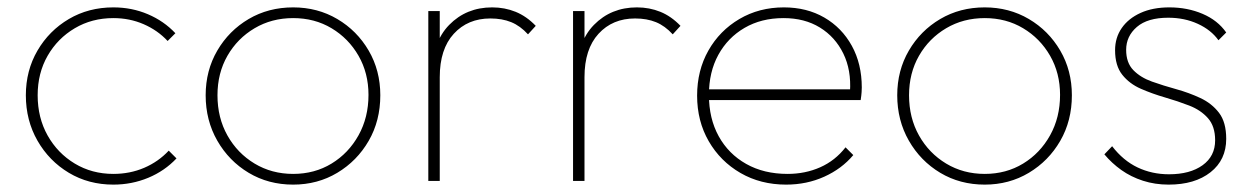

<svg xmlns="http://www.w3.org/2000/svg" viewBox="-20 -490 3390 520"><path d="M287 10Q220 10 166.5 -22Q113 -54 81.5 -109Q50 -164 50 -232Q50 -299 81.5 -353Q113 -407 166.5 -438.5Q220 -470 287 -470Q337 -470 380.5 -451.5Q424 -433 455 -400L434 -379Q407 -408 369 -424.5Q331 -441 287 -441Q229 -441 182.5 -413.5Q136 -386 109 -339Q82 -292 82 -232Q82 -171 109 -123Q136 -75 182.5 -47Q229 -19 287 -19Q332 -19 370.5 -35.5Q409 -52 437 -82L458 -61Q426 -27 381.5 -8.5Q337 10 287 10Z M774 10Q707 10 653.5 -22Q600 -54 568.5 -109Q537 -164 537 -232Q537 -299 568.5 -353Q600 -407 653.5 -438.5Q707 -470 774 -470Q840 -470 893.5 -438.5Q947 -407 978.5 -353Q1010 -299 1010 -232Q1010 -163 978.5 -108.5Q947 -54 893.5 -22Q840 10 774 10ZM774 -19Q832 -19 878 -47Q924 -75 951 -123.5Q978 -172 978 -233Q978 -292 951 -339Q924 -386 878 -413.5Q832 -441 774 -441Q716 -441 669.5 -413.5Q623 -386 596 -339Q569 -292 569 -232Q569 -171 596 -123Q623 -75 669.5 -47Q716 -19 774 -19Z M1140 0V-460H1171V0ZM1171 -281 1150 -287Q1150 -375 1196.5 -422.5Q1243 -470 1313 -470Q1347 -470 1376.5 -458Q1406 -446 1431 -420L1410 -397Q1389 -420 1364.5 -430Q1340 -440 1308 -440Q1247 -440 1209 -398.5Q1171 -357 1171 -281Z M1532 0V-460H1563V0ZM1563 -281 1542 -287Q1542 -375 1588.5 -422.5Q1635 -470 1705 -470Q1739 -470 1768.5 -458Q1798 -446 1823 -420L1802 -397Q1781 -420 1756.5 -430Q1732 -440 1700 -440Q1639 -440 1601 -398.5Q1563 -357 1563 -281Z M2109 10Q2040 10 1985.5 -21.5Q1931 -53 1899.5 -107.5Q1868 -162 1868 -231Q1868 -299 1898.5 -353Q1929 -407 1982.5 -438.5Q2036 -470 2103 -470Q2165 -470 2212.5 -442.5Q2260 -415 2287 -366Q2314 -317 2314 -253Q2314 -249 2313.5 -240.5Q2313 -232 2311 -219H1890V-248H2291L2282 -241Q2286 -300 2264 -345Q2242 -390 2200.5 -415.5Q2159 -441 2102 -441Q2042 -441 1996.5 -414.5Q1951 -388 1925.5 -341.5Q1900 -295 1900 -233Q1900 -169 1926.5 -121Q1953 -73 2001 -46Q2049 -19 2113 -19Q2161 -19 2201.5 -37Q2242 -55 2270 -91L2291 -70Q2260 -33 2212.5 -11.5Q2165 10 2109 10Z M2647 10Q2580 10 2526.5 -22Q2473 -54 2441.5 -109Q2410 -164 2410 -232Q2410 -299 2441.5 -353Q2473 -407 2526.5 -438.5Q2580 -470 2647 -470Q2713 -470 2766.5 -438.5Q2820 -407 2851.5 -353Q2883 -299 2883 -232Q2883 -163 2851.5 -108.5Q2820 -54 2766.5 -22Q2713 10 2647 10ZM2647 -19Q2705 -19 2751 -47Q2797 -75 2824 -123.5Q2851 -172 2851 -233Q2851 -292 2824 -339Q2797 -386 2751 -413.5Q2705 -441 2647 -441Q2589 -441 2542.5 -413.5Q2496 -386 2469 -339Q2442 -292 2442 -232Q2442 -171 2469 -123Q2496 -75 2542.5 -47Q2589 -19 2647 -19Z M3145 10Q3108 10 3075.5 -0.5Q3043 -11 3017 -29.5Q2991 -48 2971 -72L2992 -94Q3022 -55 3061 -36.5Q3100 -18 3146 -18Q3203 -18 3237 -42.5Q3271 -67 3271 -110Q3271 -148 3251.5 -170Q3232 -192 3201 -204Q3170 -216 3135.5 -226Q3101 -236 3070 -249.5Q3039 -263 3019.5 -287.5Q3000 -312 3000 -354Q3000 -388 3018 -414Q3036 -440 3069 -455Q3102 -470 3147 -470Q3196 -470 3237 -452.5Q3278 -435 3301 -402L3280 -381Q3260 -409 3224 -425.5Q3188 -442 3144 -442Q3088 -442 3059 -417Q3030 -392 3030 -355Q3030 -320 3049.5 -300Q3069 -280 3100 -269Q3131 -258 3165.5 -248.5Q3200 -239 3231 -224.5Q3262 -210 3281.5 -184.5Q3301 -159 3301 -114Q3301 -57 3258.5 -23.5Q3216 10 3145 10Z"/></svg>

Font: Outfit Thin Thin
Style: Regular
Weight: 250
Version: Version 1.100;gftools[0.9.27]